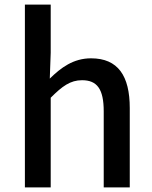

<svg xmlns="http://www.w3.org/2000/svg" viewBox="-20 -815 661 833"><path d="M200 -795H88V-2H200V-391C250 -441 285 -467 336 -467C401 -467 430 -429 430 -332V-2H543V-346C543 -486 492 -562 375 -562C298 -562 244 -521 196 -474L200 -586Z"/></svg>

Font: Bithumb Trading Sans Medium
Style: Regular
Weight: 500
Designer: Ham Hyungwon
Foundry: Bithumb
Version: Version 1.200;FEAKit 1.0